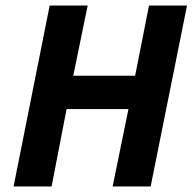

<svg xmlns="http://www.w3.org/2000/svg" viewBox="-20 -672 694 692"><path d="M29 0 159 -652H296L244 -399H467L517 -652H654L523 0H386L443 -279H220L166 0Z"/></svg>

Font: Source Sans 3
Style: Bold Italic
Weight: 700
Italic angle: -11°
Designer: Paul D. Hunt
Foundry: Adobe
Version: Version 3.052;hotconv 1.1.0;makeotfexe 2.6.0